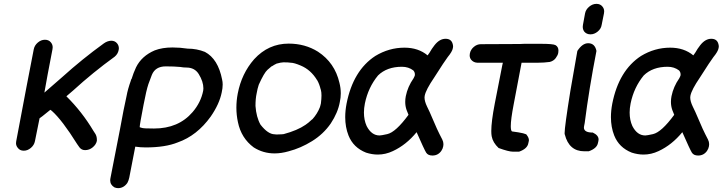

<svg xmlns="http://www.w3.org/2000/svg" viewBox="-20 -770 3745 995"><path d="M103 11Q83 11 72 -4Q63 -15 63 -28Q63 -33 64 -38Q126 -368 155 -515Q159 -535 176 -549.5Q193 -564 213 -564Q233 -564 244 -550Q253 -539 253 -525Q253 -520 252 -515Q223 -366 210 -290Q257 -330 303 -371Q406 -464 518 -545Q536 -558 556 -559Q576 -559 587 -545Q596 -534 596 -519Q596 -515 595 -511Q591 -490 574 -476Q462 -395 359 -301L324 -271Q405 -191 464 -92L475 -75Q482 -62 482 -47V-40Q478 -21 460.5 -6.5Q443 8 421 8Q403 8 392 -6L380 -23Q302 -148 249 -195L241 -201Q187 -157 185 -157L161 -38Q157 -18 140 -3.5Q123 11 103 11Z M778 -104Q905 -104 978 -189Q1021 -239 1033 -300Q1034 -306 1034 -312Q1034 -347 1010 -386Q989 -420 946 -420Q930 -420 914 -423Q884 -426 839 -426Q785 -426 767 -382L749 -334Q738 -301 724 -227Q704 -124 704 -112Q704 -110 706 -110Q708 -110 716 -107Q724 -104 778 -104ZM592 205Q583 205 573 201Q551 188 551 164Q551 160 552 155Q618 -181 620 -197L636 -273Q642 -307 658 -352Q659 -359 662 -361Q671 -391 685 -421Q714 -480 782 -509Q821 -524 874 -524Q913 -524 952 -518Q1000 -518 1042 -501Q1110 -465 1131 -358Q1134 -346 1134 -332Q1134 -313 1129 -291Q1117 -231 1072 -166Q1001 -67 901 -32Q837 -6 735 -6Q708 -6 681 -10L650 150Q647 165 640 178Q621 205 592 205Z M1403 25Q1344 25 1295 -6Q1230 -54 1213 -137Q1205 -174 1205 -212Q1205 -248 1212 -285Q1232 -389 1297 -463Q1371 -544 1476 -544Q1561 -544 1628 -502Q1715 -445 1739 -341Q1746 -314 1746 -286Q1746 -264 1741 -241Q1731 -186 1694 -130Q1656 -75 1597 -38.5Q1538 -2 1476 14Q1438 25 1403 25ZM1412 -73Q1428 -73 1439 -74L1450 -75Q1521 -94 1563 -123Q1577 -132 1597 -151Q1598 -152 1599 -152Q1625 -181 1638 -215Q1638 -218 1639 -218L1643 -234Q1646 -258 1646 -275Q1646 -293 1643 -303V-305L1642 -306Q1635 -335 1624 -354Q1624 -355 1623 -355Q1591 -408 1539 -430Q1504 -445 1486 -445Q1475 -447 1449 -447Q1437 -447 1412 -440L1411 -439Q1402 -435 1395.5 -430.5Q1389 -426 1387 -426L1366 -408Q1349 -393 1321 -331Q1314 -310 1310 -286Q1304 -259 1304 -221Q1308 -163 1330 -124Q1369 -74 1404 -74Z M1947 -68Q1956 -68 1987 -75Q2031 -85 2097 -175L2087 -200Q2080 -220 2080 -242Q2080 -257 2083 -272Q2093 -321 2123 -364Q2128 -373 2130 -380V-385Q2130 -396 2122 -405Q2097 -424 2063 -424Q1985 -424 1939 -379Q1888 -317 1871 -234Q1866 -209 1866 -187Q1866 -148 1880 -117Q1905 -68 1947 -68ZM2221 36Q2198 36 2188.5 21Q2179 6 2139 -85Q2085 -19 2016 13Q1978 31 1938 31Q1908 31 1877 21Q1811 -5 1786 -68Q1769 -111 1769 -163Q1769 -196 1776 -233Q1810 -405 1925 -480Q1996 -523 2076 -523Q2148 -523 2196 -483L2206 -497Q2217 -517 2232 -536Q2258 -569 2289 -569Q2319 -569 2326 -542Q2328 -535 2328 -529Q2328 -525 2327 -521Q2324 -503 2300 -474Q2286 -456 2230 -368Q2187 -305 2181 -274Q2180 -270 2180 -265Q2180 -245 2193 -218Q2207 -190 2219 -161Q2243 -102 2272 -47Q2278 -35 2278 -23Q2278 -18 2277 -12Q2275 0 2267 12Q2250 36 2221 36Z M2586 -445H2453Q2434 -446 2422 -460Q2414 -470 2414 -483Q2414 -488 2415 -493Q2419 -513 2435.5 -527Q2452 -541 2472 -541L2675 -542L2697 -543Q2717 -543 2782 -543Q2847 -543 2859 -536Q2874 -527 2874 -508Q2874 -502 2873 -496Q2871 -484 2860 -469Q2849 -454 2829 -449Q2799 -445 2769 -445H2683L2642 -229Q2627 -151 2627 -116Q2627 -94 2633 -89Q2710 -79 2710 -70Q2721 -56 2721 -43Q2721 -40 2720 -37L2718 -28Q2713 1 2670 16H2638Q2616 16 2564 -3Q2534 -31 2528 -64Q2526 -75 2526 -91Q2526 -140 2544 -233L2583 -432Q2584 -439 2586 -445Z M3012 -701Q3016 -721 3033.5 -735.5Q3051 -750 3071 -750Q3091 -750 3102 -736Q3111 -725 3111 -711Q3111 -706 3110 -701L3098 -641Q3095 -621 3077.5 -606.5Q3060 -592 3040 -592Q3020 -592 3008 -606Q3000 -617 3000 -631Q3000 -636 3001 -641ZM3028 -546Q3063 -546 3071 -506Q3033 -311 3010 -132L3007 -117Q3006 -113 3006 -109Q3006 -83 3052 -83Q3082 -69 3082 -47Q3082 -43 3081 -39L3079 -30Q3074 -1 3031 14H3008Q2929 14 2907 -73Q2906 -73 2906 -80Q2906 -113 2936 -300Q2943 -343 2972 -506Q2998 -546 3028 -546Z M3324 -68Q3333 -68 3364 -75Q3408 -85 3474 -175L3464 -200Q3457 -220 3457 -242Q3457 -257 3460 -272Q3470 -321 3500 -364Q3505 -373 3507 -380V-385Q3507 -396 3499 -405Q3474 -424 3440 -424Q3362 -424 3316 -379Q3265 -317 3248 -234Q3243 -209 3243 -187Q3243 -148 3257 -117Q3282 -68 3324 -68ZM3598 36Q3575 36 3565.5 21Q3556 6 3516 -85Q3462 -19 3393 13Q3355 31 3315 31Q3285 31 3254 21Q3188 -5 3163 -68Q3146 -111 3146 -163Q3146 -196 3153 -233Q3187 -405 3302 -480Q3373 -523 3453 -523Q3525 -523 3573 -483L3583 -497Q3594 -517 3609 -536Q3635 -569 3666 -569Q3696 -569 3703 -542Q3705 -535 3705 -529Q3705 -525 3704 -521Q3701 -503 3677 -474Q3663 -456 3607 -368Q3564 -305 3558 -274Q3557 -270 3557 -265Q3557 -245 3570 -218Q3584 -190 3596 -161Q3620 -102 3649 -47Q3655 -35 3655 -23Q3655 -18 3654 -12Q3652 0 3644 12Q3627 36 3598 36Z"/></svg>

Font: Bad Comic
Style: Italic
Weight: 400
Italic angle: -11°
Designer: GGBotNet
Foundry: GGBotNet
Version: 0.95